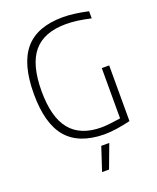

<svg xmlns="http://www.w3.org/2000/svg" viewBox="-173 -850 956 1170"><g transform="rotate(-20 305.0 -264.5)"><path d="M332 68H384L327 220H282ZM374 9Q210 7 132 -85Q54 -177 54 -369Q54 -564 133.5 -656.5Q213 -749 380 -749Q414 -749 456.5 -743.5Q499 -738 543 -728V-682Q492 -693 456 -698Q420 -703 383 -703Q240 -703 172 -622Q104 -541 104 -369Q104 -200 170.5 -118.5Q237 -37 373 -37Q396 -37 430.5 -41Q465 -45 497 -50V-376H545V-15Q500 -4 456 2.5Q412 9 374 9Z"/></g></svg>

Font: Encode Sans Narrow
Style: ExtraLight
Weight: 200
Designer: Pablo Impallari, Andres Torresi
Foundry: Pablo Impallari, Andres Torresi
Version: Version 1.000; ttfautohint (v1.00) -l 8 -r 50 -G 200 -x 14 -